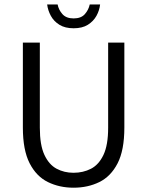

<svg xmlns="http://www.w3.org/2000/svg" viewBox="-20 -853 678 885"><path d="M318.8 12.2Q253.9 12.2 200.7 -13.9Q147.5 -40 116.5 -100.6Q85.4 -161.1 85.4 -265.1V-656.7H163.6V-264.2Q163.6 -184.6 184.6 -139.4Q205.6 -94.2 240.7 -75.4Q275.9 -56.6 318.8 -56.6Q363.3 -56.6 399.4 -75.2Q435.5 -93.8 457 -139.2Q478.5 -184.6 478.5 -264.2V-656.7H553.2V-265.1Q553.2 -160.6 522 -100.1Q490.7 -39.6 437.7 -13.7Q384.8 12.2 318.8 12.2ZM319.3 -722.7Q279.8 -722.7 253.9 -738.8Q228 -754.9 214.4 -780Q200.7 -805.2 197.3 -832.5H245.6Q250 -808.1 267.6 -788.1Q285.2 -768.1 319.3 -768.1Q354 -768.1 371.3 -788.1Q388.7 -808.1 393.6 -832.5H441.4Q438.5 -805.2 424.6 -780Q410.6 -754.9 385 -738.8Q359.4 -722.7 319.3 -722.7Z"/></svg>

Font: Varta Light
Style: Regular
Weight: 400
Version: Version 1.004